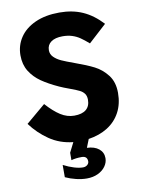

<svg xmlns="http://www.w3.org/2000/svg" viewBox="-102 -800 804 1094"><g transform="rotate(-10 300.0 -253.0)"><path d="M302 -139Q347.5 -139 370.8 -158.5Q394 -178 394 -215Q394 -237 384 -250.5Q374 -264 357.2 -272.2Q340.5 -280.5 308 -292.5Q265.5 -308 245 -317.5Q187 -344 147.2 -371.5Q107.5 -399 83.2 -438Q59 -477 59 -530Q59 -587 89.5 -633Q120 -679 179 -705.8Q238 -732.5 319.5 -732.5Q395 -732.5 454 -706.2Q513 -680 565 -624L461 -529Q434 -552.5 413.5 -566.5Q393 -580.5 368.8 -588.2Q344.5 -596 314 -596Q271 -596 247.2 -578.8Q223.5 -561.5 223.5 -531Q223.5 -507.5 240.5 -490.8Q257.5 -474 283 -462.5Q308.5 -451 354.5 -434.5Q422 -410.5 464.8 -388.8Q507.5 -367 538.5 -326.8Q569.5 -286.5 569.5 -224Q569.5 -160 543.5 -111.5Q517.5 -63 470.2 -33.2Q423 -3.5 359.5 6L340.5 54Q384 55.5 409.2 76Q434.5 96.5 434.5 130Q434.5 155 418.8 177.2Q403 199.5 374.8 212.8Q346.5 226 310.5 226Q281 226 248.8 218.2Q216.5 210.5 187.5 197V126Q219.5 142.5 248.5 151.2Q277.5 160 299.5 160Q314.5 160 324.5 151.5Q334.5 143 334.5 131.5Q334.5 100.5 302 100.5Q267 100.5 241.5 108V65L270 8.5Q193 0.5 133.2 -40.5Q73.5 -81.5 31 -139L143.5 -234Q185.5 -187 223.2 -163Q261 -139 302 -139Z"/></g></svg>

Font: JuliaMono Black
Style: Regular
Weight: 900
Monospace: yes
Designer: cormullion
Foundry: corm
Version: Version 0.054; ttfautohint (v1.8.4)